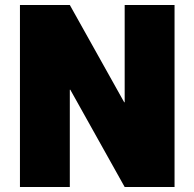

<svg xmlns="http://www.w3.org/2000/svg" viewBox="-20 -750 780 770"><path d="M60 0V-730H260L478 -340H480V-730H680V0H480L262 -390H260V0Z"/></svg>

Font: M PLUS 1 Black
Style: Regular
Weight: 900
Designer: Coji Morishita
Foundry: UNDERFOREST DESIGN
Version: Version 1.001